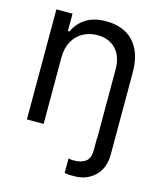

<svg xmlns="http://www.w3.org/2000/svg" viewBox="-113 -634 766 920"><g transform="rotate(15 269.5 -174.5)"><path d="M401.4 0H485.4V58.6Q484.9 128.4 443.6 166.5Q402.3 204.6 342.8 204.1Q330.6 204.6 317.6 204.1Q304.7 203.6 294.9 200.2V128.9Q300.3 130.4 307.4 131.3Q314.5 132.3 321.3 131.8Q356 132.3 378.7 116.7Q401.4 101.1 401.4 58.6ZM136.7 -328.1V0H53.7V-545.9H133.8V-460H141.6Q160.6 -502 199.7 -527.3Q238.8 -552.7 300.8 -552.7Q356 -552.7 397.5 -530.3Q439 -507.8 462.2 -462.2Q485.4 -416.5 485.4 -346.7V0H402.3V-340.8Q402.3 -404.8 368.7 -441.2Q335 -477.5 276.9 -477.5Q236.8 -477.5 205.1 -460Q173.3 -442.4 155 -409.2Q136.7 -376 136.7 -328.1Z"/></g></svg>

Font: Inter Tight
Style: Regular
Weight: 400
Designer: Rasmus Andersson
Foundry: rsms
Version: Version 3.002